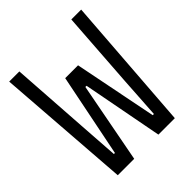

<svg xmlns="http://www.w3.org/2000/svg" viewBox="-190 -793 909 909"><g transform="rotate(-45 264.0 -338.5)"><path d="M72 0 22 -677H90L116 -289L130 -84H137L221 -501H307L390 -84H398L411 -289L438 -677H504L454 0H344L267 -404H259L182 0Z"/></g></svg>

Font: PlemolJP
Style: Regular
Weight: 400
Monospace: yes
Version: v2.0.4; ttfautohint (v1.8.4.7-5d5b-dirty) -l 6 -r 45 -G 200 